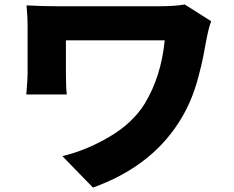

<svg xmlns="http://www.w3.org/2000/svg" viewBox="-20 -766 1040 852"><path d="M799.8 -746.1 917 -671.9Q906.2 -643.6 896.5 -592.8Q885.7 -535.2 880.4 -507.8Q875 -480.5 859.9 -422.9Q844.7 -365.2 823.2 -315.9Q801.8 -266.6 773.4 -222.7Q647.5 -25.4 392.6 66.4L256.8 -73.2Q363.3 -98.6 465.8 -159.2Q568.4 -219.7 622.1 -305.7Q695.3 -426.8 710.9 -586.9H272.5V-439.5Q272.5 -381.8 276.4 -346.7H96.7Q102.5 -415 102.5 -439.5V-649.4Q102.5 -693.4 97.7 -742.2Q166 -738.3 228.5 -738.3H686.5Q756.8 -738.3 799.8 -746.1Z"/></svg>

Font: Gen Shin Gothic Heavy
Style: Bold
Weight: 900
Designer: [Source Han Sans]
Ryoko NISHIZUKA  (kana & ideographs); Paul D. Hunt (Latin, Greek & Cyrillic); Wenlong ZHANG  (bopomofo
Version: Version 1.002.20150607